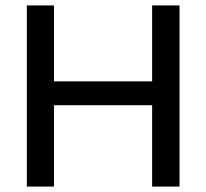

<svg xmlns="http://www.w3.org/2000/svg" viewBox="-20 -688 760 708"><path d="M79 0V-668H179V-388H541V-668H642V0H541V-300H179V0Z"/></svg>

Font: Gantari Medium
Style: Regular
Weight: 500
Designer: Anugrah Pasau
Foundry: Lafontype
Version: Version 1.000; ttfautohint (v1.8.4.7-5d5b)